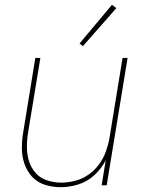

<svg xmlns="http://www.w3.org/2000/svg" viewBox="-20 -771 616 799"><path d="M233 8Q269 8 306 -3.5Q343 -15 372.5 -42Q402 -69 420 -104L403 0H424L511 -530H490L436 -199Q431 -170 421 -141.5Q411 -113 392.5 -87.5Q374 -62 348 -44Q322 -26 292.5 -18.5Q263 -11 234 -11Q204 -11 175.5 -20.5Q147 -30 128 -51.5Q109 -73 100.5 -101Q92 -129 92 -159.5Q92 -190 97 -220L148 -530H127L77 -223Q71 -189 71 -155Q71 -121 81.5 -90Q92 -59 113.5 -35.5Q135 -12 167 -2Q199 8 233 8ZM325 -579 464 -737 446 -751 311 -590Z"/></svg>

Font: Iosevka Sparkle Thin Oblique
Style: Regular
Weight: 100
Italic angle: -9°
Designer: Belleve Invis
Foundry: Belleve Invis
Version: Version 4.5.0; ttfautohint (v1.8.3)